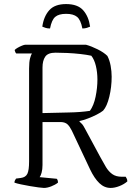

<svg xmlns="http://www.w3.org/2000/svg" viewBox="-20 -924 651 944"><path d="M196 0Q189 0 170 -2.5Q151 -5 127.5 -9Q104 -13 83 -17.5Q62 -22 51 -26Q51 -33 54 -38Q57 -43 59 -46L82 -49Q106 -52 114.5 -69.5Q123 -87 123 -130V-587Q123 -620 128 -638Q133 -656 137 -661H60Q57 -663 54.5 -670Q52 -677 52 -678Q56 -683 66.5 -689Q77 -695 88 -699.5Q99 -704 104 -704H403Q429 -697 460 -681.5Q491 -666 508 -649Q519 -628 524 -600.5Q529 -573 529 -547Q529 -496 517.5 -448.5Q506 -401 487 -380Q476 -371 455.5 -360.5Q435 -350 412.5 -341.5Q390 -333 371 -329V-326Q379 -319 384 -313.5Q389 -308 398 -291L473 -152Q488 -124 501 -102.5Q514 -81 532 -68Q550 -55 579 -55H598Q600 -51 603 -46Q606 -41 606 -32Q590 -18 567 -9Q544 0 524 0Q493 0 468.5 -23.5Q444 -47 423 -91L333 -282Q323 -302 312 -312.5Q301 -323 280 -324H189V-113Q189 -91 184.5 -75Q180 -59 175 -53L259 -45Q265 -39 265 -26Q251 -15 231.5 -7.5Q212 0 196 0ZM189 -368Q260 -370 318 -371Q376 -372 422 -379Q441 -405 450 -448.5Q459 -492 459 -533Q459 -568 451.5 -599.5Q444 -631 429 -650Q406 -655 374.5 -658.5Q343 -662 311 -663.5Q279 -665 253 -665Q216 -665 202.5 -645.5Q189 -626 189 -592ZM305 -904Q362 -904 389 -873.5Q416 -843 423 -793Q417 -790 407 -787Q397 -784 385 -784Q377 -826 359 -841Q341 -856 305 -856Q269 -856 251.5 -841Q234 -826 226 -784Q213 -784 204 -787Q195 -790 188 -793Q195 -843 222 -873.5Q249 -904 305 -904Z"/></svg>

Font: Texturina Thin
Style: Regular
Weight: 100
Designer: Guillermo Torres Carreño
Foundry: Omnibus-Type
Version: Version 1.002; ttfautohint (v1.8.3)